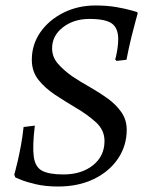

<svg xmlns="http://www.w3.org/2000/svg" viewBox="-20 -668 547 700"><path d="M192 12Q147 12 112 4Q77 -4 56.5 -12.5Q36 -21 36 -21L32 -31Q32 -31 35.5 -44Q39 -57 44.5 -80.5Q50 -104 56 -136Q62 -168 66 -205L107 -210Q98 -136 103 -97.5Q108 -59 133.5 -45.5Q159 -32 211 -32Q277 -32 319 -65.5Q361 -99 361 -154Q361 -194 329.5 -222.5Q298 -251 255 -276Q218 -298 181.5 -322Q145 -346 120.5 -376.5Q96 -407 96 -450Q96 -505 126.5 -549.5Q157 -594 210 -621Q263 -648 328 -648Q371 -648 405 -642Q439 -636 459.5 -630Q480 -624 480 -624L482 -619Q482 -619 475.5 -596Q469 -573 459.5 -534.5Q450 -496 441 -450L405 -446L400 -451Q400 -451 403 -463Q406 -475 408.5 -492.5Q411 -510 411 -525Q411 -566 387.5 -582.5Q364 -599 306 -599Q249 -599 209.5 -568.5Q170 -538 170 -492Q170 -460 191 -436Q212 -412 243 -390Q273 -370 307.5 -350.5Q342 -331 372.5 -309Q403 -287 422.5 -259Q442 -231 442 -195Q442 -137 410.5 -90Q379 -43 322.5 -15.5Q266 12 192 12Z"/></svg>

Font: Alegreya
Style: Italic
Weight: 400
Italic angle: -7°
Designer: Juan Pablo del Peral
Foundry: Huerta Tipografica
Version: Version 2.009